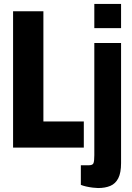

<svg xmlns="http://www.w3.org/2000/svg" viewBox="-20 -745 668 969"><path d="M46 0V-688H199V-132H403V0ZM456 -603V-725H591V-603ZM475 204Q466 204 448.5 202Q431 200 414 196Q397 192 388 188V89H429Q448 89 452 78Q456 67 456 38V-528H591V78Q591 127 577 154.5Q563 182 537 193Q511 204 475 204Z"/></svg>

Font: Archivo ExtraCondensed ExtraBold
Style: Regular
Weight: 800
Width: 2
Designer: Hector Gatti
Foundry: Omnibus-Type
Version: Version 2.001